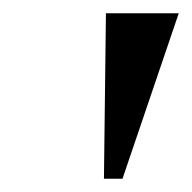

<svg xmlns="http://www.w3.org/2000/svg" viewBox="-20 -660 290 290"><path d="M137 -390 140 -640H250L165 -390Z"/></svg>

Font: Spectral SC ExtraBold
Style: Italic
Weight: 800
Italic angle: -10°
Designer: Jean-Baptiste Levee
Foundry: Production Type
Version: Version 2.001